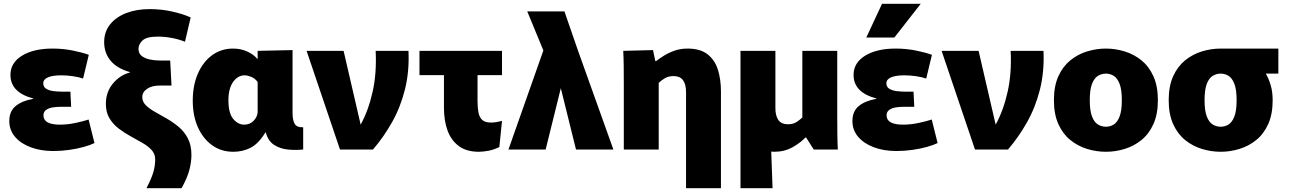

<svg xmlns="http://www.w3.org/2000/svg" viewBox="-20 -788 6806 1012"><path d="M261 8Q195 8 142.5 -11.5Q90 -31 59.5 -66.5Q29 -102 29 -150Q29 -202 63 -229.5Q97 -257 155 -267V-269Q35 -301 35 -393Q35 -457 96 -494.5Q157 -532 257 -532Q313 -532 364.5 -521.5Q416 -511 448 -499L418 -374Q395 -382 363.5 -386.5Q332 -391 303 -391Q258 -391 233 -380.5Q208 -370 208 -349Q208 -329 224.5 -319.5Q241 -310 263.5 -307.5Q286 -305 303 -305H351L355 -225H297Q279 -225 258.5 -222Q238 -219 223.5 -209Q209 -199 209 -180Q209 -131 296 -131Q336 -131 378 -140Q420 -149 447 -158L478 -34Q458 -24 423 -14Q388 -4 345.5 2Q303 8 261 8Z M752 204Q779 152 788.5 118.5Q798 85 798 52Q798 23 779 2.5Q760 -18 730.5 -35Q701 -52 668 -70Q635 -88 605.5 -110.5Q576 -133 557 -164.5Q538 -196 538 -240Q538 -303 575 -347.5Q612 -392 665 -406V-408Q597 -427 563 -468Q529 -509 529 -566Q529 -620 560 -659Q591 -698 645 -719Q699 -740 769 -740Q831 -740 888.5 -727Q946 -714 985 -696L955 -568Q926 -580 888 -587.5Q850 -595 811 -595Q753 -595 731.5 -575Q710 -555 710 -531Q710 -506 727 -493Q744 -480 769.5 -474.5Q795 -469 821 -469H877L884 -337H820Q781 -337 755.5 -320Q730 -303 730 -276Q730 -252 748.5 -233.5Q767 -215 796.5 -198.5Q826 -182 859 -163Q892 -144 922 -119Q952 -94 970.5 -58Q989 -22 989 29Q989 66 978 108Q967 150 937 204Z M1210 12Q1146 12 1098 -22.5Q1050 -57 1023 -117.5Q996 -178 996 -257Q996 -338 1023 -400Q1050 -462 1098 -497Q1146 -532 1209 -532Q1248 -532 1282 -517Q1316 -502 1336 -478H1338V-520L1522 -524V-192Q1522 -157 1532.5 -136.5Q1543 -116 1578 -117V0Q1541 4 1500 0.5Q1459 -3 1426 -23.5Q1393 -44 1381 -90H1379Q1342 -30 1300.5 -9Q1259 12 1210 12ZM1267 -131Q1297 -131 1316.5 -151Q1336 -171 1338 -196V-356Q1324 -375 1304 -383Q1284 -391 1269 -391Q1234 -391 1209 -356.5Q1184 -322 1184 -259Q1184 -192 1209 -161.5Q1234 -131 1267 -131Z M1596 -520H1791L1881 -131Q1922 -206 1944 -304Q1966 -402 1960 -520H2133Q2138 -411 2114.5 -317Q2091 -223 2046.5 -144Q2002 -65 1946 0H1772Z M2504 12Q2439 12 2398.5 -18Q2358 -48 2339 -100Q2320 -152 2320 -219V-392H2191V-520H2626V-392H2497V-256Q2497 -223 2501.5 -197Q2506 -171 2521 -156.5Q2536 -142 2569 -142Q2593 -142 2626 -151L2612 -13Q2584 1 2555 6.5Q2526 12 2504 12Z M3016 0 2936 -323 2856 0H2660L2844 -522L2759 -728H2955L3027 -520L3213 0Z M3268 -342Q3268 -393 3267.5 -437.5Q3267 -482 3265 -520L3422 -524L3434 -466H3438Q3455 -479 3479.5 -494.5Q3504 -510 3535.5 -521Q3567 -532 3604 -532Q3672 -532 3710.5 -501Q3749 -470 3764.5 -419Q3780 -368 3780 -306V204H3596V-302Q3596 -387 3531 -387Q3504 -387 3485 -376Q3466 -365 3452 -351V0H3268Z M3883 204V-520H4067V-218Q4067 -178 4082.5 -155.5Q4098 -133 4134 -133Q4159 -133 4177 -144Q4195 -155 4209 -169V-520H4393V-178Q4393 -127 4393.5 -82.5Q4394 -38 4396 0H4269L4229 -63H4225Q4200 -36 4157.5 -12Q4115 12 4061 12Q4052 12 4045 11L4052 204Z M4705 8Q4639 8 4586.5 -11.5Q4534 -31 4503.5 -66.5Q4473 -102 4473 -150Q4473 -202 4507 -229.5Q4541 -257 4599 -267V-269Q4479 -301 4479 -393Q4479 -457 4540 -494.5Q4601 -532 4701 -532Q4757 -532 4808.5 -521.5Q4860 -511 4892 -499L4862 -374Q4839 -382 4807.5 -386.5Q4776 -391 4747 -391Q4702 -391 4677 -380.5Q4652 -370 4652 -349Q4652 -329 4668.5 -319.5Q4685 -310 4707.5 -307.5Q4730 -305 4747 -305H4795L4799 -225H4741Q4723 -225 4702.5 -222Q4682 -219 4667.5 -209Q4653 -199 4653 -180Q4653 -131 4740 -131Q4780 -131 4822 -140Q4864 -149 4891 -158L4922 -34Q4902 -24 4867 -14Q4832 -4 4789.5 2Q4747 8 4705 8ZM4546 -590 4629 -768H4833L4694 -590Z M4943 -520H5138L5228 -131Q5269 -206 5291 -304Q5313 -402 5307 -520H5480Q5485 -411 5461.5 -317Q5438 -223 5393.5 -144Q5349 -65 5293 0H5119Z M5809 12Q5759 12 5710 -3Q5661 -18 5621.5 -50Q5582 -82 5558.5 -134Q5535 -186 5535 -260Q5535 -334 5558.5 -386Q5582 -438 5621.5 -470Q5661 -502 5710 -517Q5759 -532 5809 -532Q5859 -532 5908 -517Q5957 -502 5996.5 -470Q6036 -438 6059.5 -386Q6083 -334 6083 -260Q6083 -186 6059.5 -134Q6036 -82 5996.5 -50Q5957 -18 5908 -3Q5859 12 5809 12ZM5809 -120Q5831 -120 5850 -131.5Q5869 -143 5881 -173.5Q5893 -204 5893 -260Q5893 -316 5881 -346.5Q5869 -377 5850 -388.5Q5831 -400 5809 -400Q5787 -400 5767.5 -388.5Q5748 -377 5736 -346.5Q5724 -316 5724 -260Q5724 -204 5736 -173.5Q5748 -143 5767.5 -131.5Q5787 -120 5809 -120Z M6414 12Q6364 12 6315 -3Q6266 -18 6226.5 -50Q6187 -82 6163.5 -134Q6140 -186 6140 -260Q6140 -334 6163.5 -386Q6187 -438 6226.5 -470Q6266 -502 6315 -517Q6364 -532 6414 -532H6415H6718V-400H6652Q6668 -372 6678 -337.5Q6688 -303 6688 -260Q6688 -186 6664.5 -134Q6641 -82 6601.5 -50Q6562 -18 6513 -3Q6464 12 6414 12ZM6414 -120Q6436 -120 6455 -131.5Q6474 -143 6486 -173.5Q6498 -204 6498 -260Q6498 -316 6486 -346.5Q6474 -377 6455 -388.5Q6436 -400 6414 -400Q6392 -400 6372.5 -388.5Q6353 -377 6341 -346.5Q6329 -316 6329 -260Q6329 -204 6341 -173.5Q6353 -143 6372.5 -131.5Q6392 -120 6414 -120Z"/></svg>

Font: Murecho ExtraBold
Style: Regular
Weight: 800
Designer: Neil Summerour
Foundry: Positype
Version: Version 1.010; ttfautohint (v1.8.3)